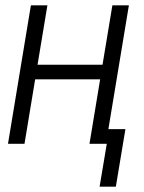

<svg xmlns="http://www.w3.org/2000/svg" viewBox="-20 -540 540 721"><path d="M354 161 381 0H316L356 -242H112L72 0H10L96 -520H158L121 -297H365L402 -520H464L387 -55H451L415 161Z"/></svg>

Font: Iosevka SS18 Light
Style: Italic
Weight: 300
Italic angle: -9°
Monospace: yes
Designer: Belleve Invis
Foundry: Belleve Invis
Version: Version 25.1.1; ttfautohint (v1.8.4)